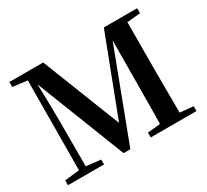

<svg xmlns="http://www.w3.org/2000/svg" viewBox="-143 -949 1265 1172"><g transform="rotate(-30 489.5 -362.5)"><path d="M29.3 0V-34.2L132.8 -45.9L136.7 -676.8L34.2 -689.5V-724.6H272.5L489.3 -173.8L700.2 -724.6H934.6V-689.5L840.8 -680.7Q839.8 -582 839.8 -385.7V-337.9Q839.8 -140.6 840.8 -43L934.6 -34.2V0H612.3V-34.2L702.1 -43Q704.1 -96.7 704.1 -202.1Q704.1 -284.2 705.1 -322.3L707 -629.9L468.8 0H420.9L175.8 -626Q180.7 -462.9 180.7 -357.4V-45.9L283.2 -34.2V0Z"/></g></svg>

Font: Bpmf GenYo Min B
Style: B
Weight: 700
Foundry: But Ko
Version: Version 1.320